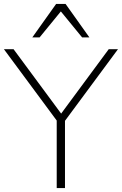

<svg xmlns="http://www.w3.org/2000/svg" viewBox="-21 -955 619 975"><path d="M267 0V-367L278 -328L-1 -705H48L297 -368H282L531 -705H578L299 -328L309 -367V0ZM143 -765 264 -935H312L433 -765H396L288 -897L180 -765Z"/></svg>

Font: Nunito Sans 12pt ExtraLight
Style: Regular
Weight: 200
Version: Version 3.101;gftools[0.9.27]